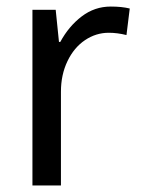

<svg xmlns="http://www.w3.org/2000/svg" viewBox="-20 -566 431 586"><path d="M376 -540 366 -459Q338 -466 312 -466Q273 -466 239.5 -443.5Q206 -421 186 -379.5Q166 -338 166 -286V0H79V-536H150L160 -438H164Q190 -486 229.5 -516Q269 -546 318 -546Q352 -546 376 -540Z"/></svg>

Font: Noto Sans Display
Style: Regular
Weight: 400
Designer: Monotype Design team
Foundry: Monotype Imaging Inc.
Version: Version 1.000